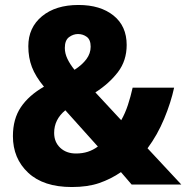

<svg xmlns="http://www.w3.org/2000/svg" viewBox="-20 -743 750 773"><path d="M296 -723Q384 -723 437 -680.5Q490 -638 490 -562Q490 -499 455 -453Q420 -407 364 -371L468 -259Q484 -287 495 -320.5Q506 -354 514 -390H681Q668 -330 641 -265Q614 -200 574 -146L710 0H510L467 -50Q426 -22 379.5 -6Q333 10 269 10Q155 10 93.5 -47.5Q32 -105 32 -195Q32 -264 64 -311.5Q96 -359 157 -394Q123 -435 108.5 -473Q94 -511 94 -557Q94 -632 149 -677.5Q204 -723 296 -723ZM294 -606Q275 -606 258 -593.5Q241 -581 241 -550Q241 -528 251.5 -506Q262 -484 280 -462Q311 -482 328 -505Q345 -528 345 -555Q345 -583 329.5 -594.5Q314 -606 294 -606ZM243 -299Q198 -262 198 -208Q198 -171 222.5 -148Q247 -125 286 -125Q312 -125 333.5 -132Q355 -139 374 -153Z"/></svg>

Font: Noto Sans Gujarati SemiCondensed ExtraBold
Style: Regular
Weight: 800
Width: 4
Designer: Jelle Bosma - Monotype Design Team, Universal Thirst
Foundry: Monotype Imaging Inc.
Version: Version 2.106; ttfautohint (v1.8.4.7-5d5b)